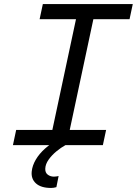

<svg xmlns="http://www.w3.org/2000/svg" viewBox="-20 -718 690 950"><path d="M223 0 372 -698H458L309 0ZM192 -698H637L621 -623H176ZM60 -75H505L489 0H44ZM259 208Q252 210 245.5 211Q239 212 233 212Q183 212 158 189.5Q133 167 137 130Q140 101 157 72Q174 43 203 17Q232 -9 271 -29L304 0Q282 12 259 31Q236 50 220.5 72Q205 94 204 116Q203 136 216 146Q229 156 247 156Q254 156 259 155Q264 154 270 153Z"/></svg>

Font: Azeret Mono Thin Light
Style: Italic
Weight: 300
Italic angle: -12°
Version: Version 1.002